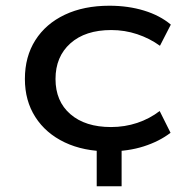

<svg xmlns="http://www.w3.org/2000/svg" viewBox="-20 -520 644 671"><path d="M318 131V-46H405V131ZM361 9Q272 9 206 -22.5Q140 -54 103.5 -111Q67 -168 67 -244Q67 -322 103.5 -379.5Q140 -437 206.5 -468.5Q273 -500 362 -500Q428 -500 483.5 -483Q539 -466 577 -434L539 -360Q503 -386 459.5 -400.5Q416 -415 369 -415Q278 -415 226 -368.5Q174 -322 174 -244Q174 -166 226 -121Q278 -76 368 -76Q416 -76 459.5 -90.5Q503 -105 538 -132L576 -56Q537 -26 482.5 -8.5Q428 9 361 9Z"/></svg>

Font: Nunito Sans 10pt Expanded Medium
Style: Regular
Weight: 500
Width: 7
Designer: Vernon Adams
Foundry: Vernon Adams
Version: Version 3.101;gftools[0.9.27]